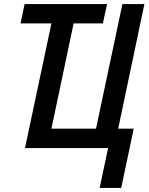

<svg xmlns="http://www.w3.org/2000/svg" viewBox="-20 -734 741 952"><path d="M516 0H104L235 -618H82L102 -714H511L490 -618H345L235 -96H456L587 -714H696L566 -96H643L581 198H474Z"/></svg>

Font: Noto Sans UI NarrowMedium
Style: Italic
Weight: 500
Width: 4
Italic angle: -12°
Designer: Monotype Design Team
Foundry: Monotype Imaging Inc.
Version: Version 1.001